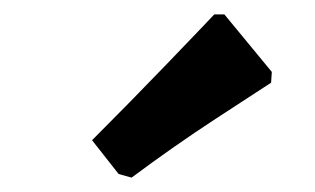

<svg xmlns="http://www.w3.org/2000/svg" viewBox="-20 -768 438 267"><path d="M145 -526 108 -573Q160 -625 211.5 -678.5Q263 -732 278 -748H292L358 -668L357 -653Q340 -642 281 -603.5Q222 -565 163 -521Z"/></svg>

Font: Alegreya ExtraBold
Style: Regular
Weight: 800
Designer: Juan Pablo del Peral
Foundry: Huerta Tipografica
Version: Version 2.007; ttfautohint (v1.6)